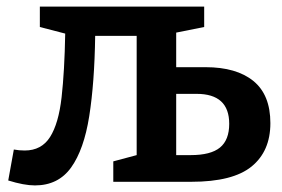

<svg xmlns="http://www.w3.org/2000/svg" viewBox="-20 -552 856 583"><path d="M86 11Q53 11 5 -4L22 -98Q38 -95 55 -95Q106 -95 132 -136Q158 -177 167 -256.5Q176 -336 178 -450L101 -470V-532H600V-470L515 -453V-348H604Q698 -348 749.5 -306Q801 -264 801 -178Q801 -93 744 -46.5Q687 0 561 0H324V-62L395 -81V-443H269Q267 -301 251 -199.5Q235 -98 196 -43.5Q157 11 86 11ZM577 -267H515V-81H559Q620 -81 648 -104Q676 -127 676 -176Q676 -267 577 -267Z"/></svg>

Font: Bitter SemiBold
Style: Regular
Weight: 600
Designer: Sol Matas, and Bitter project Authors
Foundry: Sol Matas
Version: Version 2.001